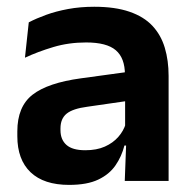

<svg xmlns="http://www.w3.org/2000/svg" viewBox="-20 -522 556 554"><path d="M340 0 344.5 -120 341 -131V-284.5L340.5 -306.5Q340.5 -354.5 314.2 -377Q288 -399.5 228.5 -399.5Q178 -399.5 133.8 -386.2Q89.5 -373 52 -355.5L63 -457.5Q85 -469 113.2 -479.2Q141.5 -489.5 176.5 -496Q211.5 -502.5 252 -502.5Q312 -502.5 353.5 -488.2Q395 -474 419.8 -447.5Q444.5 -421 455.5 -384.2Q466.5 -347.5 466.5 -303V0ZM179.5 11.5Q106.5 11.5 68.2 -25Q30 -61.5 30 -129V-143Q30 -214.5 74 -248.8Q118 -283 213.5 -296L352.5 -315L360 -232.5L232 -214Q190 -208.5 172.2 -194Q154.5 -179.5 154.5 -151.5V-146.5Q154.5 -119 171.8 -103.8Q189 -88.5 226 -88.5Q259 -88.5 282.5 -99Q306 -109.5 321.2 -126.8Q336.5 -144 343 -165.5L361 -102H339Q331 -70.5 313.2 -44.8Q295.5 -19 263.5 -3.8Q231.5 11.5 179.5 11.5Z"/></svg>

Font: Anek Gujarati SemiBold
Style: Regular
Weight: 600
Designer: Mrunmayee Ghaisas (Gujarati), Yesha Goshar (Latin)
Foundry: Ek Type
Version: Version 1.003